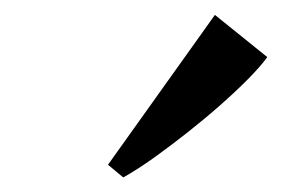

<svg xmlns="http://www.w3.org/2000/svg" viewBox="-20 -852 397 264"><path d="M128.5 -625.5 275.5 -831.5 347.5 -773.5Q338.5 -761 321.8 -744Q305 -727 283.5 -708Q262 -689 238.2 -670.2Q214.5 -651.5 191.8 -635.2Q169 -619 149.5 -608Z"/></svg>

Font: Merriweather 72pt
Style: Italic
Weight: 400
Italic angle: -7.8°
Version: Version 2.101